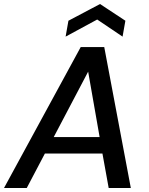

<svg xmlns="http://www.w3.org/2000/svg" viewBox="-38 -934 741 954"><path d="M-18 0 363 -700H480L612 0H502L471 -171H185L95 0ZM229 -253H457L400 -578ZM288 -752 302 -831 459 -914 585 -831 571 -752 445 -837Z"/></svg>

Font: DeepMind Sans Medium
Style: Italic
Weight: 500
Italic angle: -10°
Designer: Jonny Pinhorn / Modifications: Colophon Foundry
Foundry: Colophon Foundry
Version: Version 1.002; ttfautohint (v1.8.2)